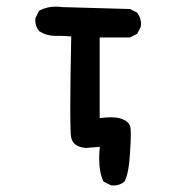

<svg xmlns="http://www.w3.org/2000/svg" viewBox="-20 -448 540 587"><path d="M162.1 -338.4H147.9Q122.1 -338.4 100.1 -352.5Q87.9 -366.2 87.9 -385.7Q87.9 -388.7 88.4 -393.1L99.6 -415L101.1 -416Q123.5 -427.7 150.4 -427.7Q160.2 -427.7 170.4 -426.3L377.4 -420.4L398.9 -409.7Q406.2 -399.9 408.7 -391.1Q411.1 -382.3 411.1 -376.7Q411.1 -371.1 410.6 -366.7L399.4 -344.7L377.4 -333.5H284.7V-86.9Q302.2 -89.4 319.3 -89.4Q345.2 -89.4 361.3 -80.6Q376.5 -72.3 378.9 -57.6Q379.9 -50.8 379.9 -33.4Q379.9 -16.1 377.4 21.5Q373.5 83.5 360.8 106.9Q346.7 119.1 327.1 119.1Q324.2 119.1 319.8 118.7L296.9 107.4L295.9 106Q283.2 79.1 283.2 35.6Q283.2 19.5 285.2 1L242.2 4.4Q204.6 1 197.8 -26.4Q191.9 -50.8 197.8 -336.4Q180.2 -338.4 162.1 -338.4Z"/></svg>

Font: Bakudai
Style: Medium
Weight: 500
Version: Version 1.48